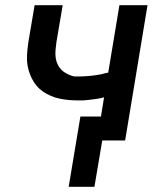

<svg xmlns="http://www.w3.org/2000/svg" viewBox="-20 -540 640 738"><path d="M244 178 289 -92H368L380 -166Q373 -164 366 -162.5Q359 -161 352 -160Q345 -159 337 -158Q329 -157 320.5 -156Q312 -155 305.5 -154.5Q299 -154 294 -154H282Q264 -154 246 -155.5Q228 -157 210.5 -160.5Q193 -164 176.5 -171Q160 -178 146 -187.5Q132 -197 121 -210Q110 -223 102.5 -238Q95 -253 90 -270Q85 -287 84 -305Q83 -323 85 -344.5Q87 -366 89 -378L113 -520H221L197 -379Q195 -364 193.5 -348.5Q192 -333 194 -318.5Q196 -304 202.5 -291Q209 -278 219 -269Q229 -260 244.5 -253Q260 -246 270 -246H282Q290 -246 299 -246.5Q308 -247 316 -247.5Q324 -248 332.5 -249Q341 -250 351 -251.5Q361 -253 368.5 -254.5Q376 -256 382 -258L396 -261L439 -520H547L461 0H373L343 178Z"/></svg>

Font: Iosevka Aile Semibold Oblique
Style: Regular
Weight: 600
Italic angle: -9°
Designer: Belleve Invis
Foundry: Belleve Invis
Version: Version 31.1.0; ttfautohint (v1.8.4)